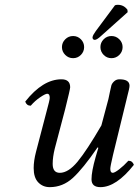

<svg xmlns="http://www.w3.org/2000/svg" viewBox="-20 -769 577 799"><path d="M251.5 -540.5Q237.8 -554.2 237.8 -573Q237.8 -591.8 251.5 -605.5Q265.1 -619.1 284.2 -619.1Q303.2 -619.1 316.7 -605.5Q330.1 -591.8 330.1 -573Q330.1 -554.2 316.7 -540.5Q303.2 -526.9 284.2 -526.9Q265.1 -526.9 251.5 -540.5ZM411.4 -540.5Q397.9 -554.2 397.9 -573Q397.9 -591.8 411.4 -605.5Q424.8 -619.1 443.8 -619.1Q462.9 -619.1 476.6 -605.5Q490.2 -591.8 490.2 -573Q490.2 -554.2 476.6 -540.5Q462.9 -526.9 443.8 -526.9Q424.8 -526.9 411.4 -540.5ZM505.9 -352.1 450.2 -124Q439 -76.2 439 -66.9Q439 -49.8 449.2 -49.8Q457 -49.8 476.1 -64.5Q495.1 -79.1 514.2 -100.1Q531.2 -100.1 537.1 -83Q463.9 9.8 397.9 9.8Q360.8 9.8 360.8 -22.9Q360.8 -55.2 377.9 -115.2L389.2 -153.8L386.2 -155.8Q325.2 -66.9 283.2 -28.6Q241.2 9.8 187 9.8Q158.2 9.8 139.2 -10Q120.1 -29.8 120.1 -69.8Q120.1 -99.6 129.9 -137.2L173.8 -305.2Q187 -353 187 -361.8Q187 -378.9 176.8 -378.9Q168.9 -378.9 147.5 -364.5Q126 -350.1 107.9 -329.1Q90.8 -329.1 85 -346.2Q158.2 -439 235.8 -439Q272 -439 272 -405.8Q272 -397.9 251 -314L208 -150.9Q199.2 -115.7 199.2 -86.9Q199.2 -49.8 229 -49.8Q264.2 -49.8 302.5 -95.9Q340.8 -142.1 401.9 -247.1L431.2 -356.9Q433.1 -364.7 437 -384.8Q440.9 -404.8 443.4 -413.3Q445.8 -421.9 454.8 -430.4Q463.9 -439 477.1 -439Q519 -439 519 -412.1Q519 -407.2 516.6 -396Q514.2 -384.8 510.5 -371.3Q506.8 -357.9 505.9 -352.1ZM458.5 -747.1Q463.9 -749 470.2 -749Q495.1 -749 510.3 -728.5L511.2 -718.3L401.4 -620.1Q383.3 -603 374 -603Q369.6 -603 366.9 -606.7Q364.3 -610.4 365.2 -614.7Q366.7 -623.5 378.9 -640.1Z"/></svg>

Font: Linux Libertine
Style: Italic
Weight: 400
Italic angle: -12°
Designer: Philipp H. Poll
Foundry: Philipp H. Poll
Version: Version 5.1.6 ; ttfautohint (v0.9)